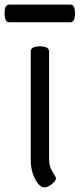

<svg xmlns="http://www.w3.org/2000/svg" viewBox="-24 -807 347 837"><path d="M190 -582V-117Q190 -90 197.5 -73Q205 -56 212.5 -45.5Q220 -35 220 -29Q220 -22 211 -12.5Q202 -3 190.5 3.5Q179 10 169 10Q155 10 141 -7.5Q127 -25 118.5 -52Q110 -79 110 -107V-582Q110 -605 150 -605Q190 -605 190 -582ZM16 -787H283Q303 -787 303 -749Q303 -710 283 -710H16Q-4 -710 -4 -749Q-4 -787 16 -787Z"/></svg>

Font: Offside
Style: Regular
Weight: 400
Designer: Eduardo Rodriguez Tunni
Foundry: Eduardo Rodriguez Tunni
Version: Version 1.002; ttfautohint (v1.8.4.7-5d5b);gftools[0.9.23]